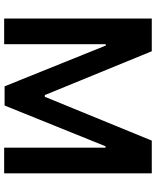

<svg xmlns="http://www.w3.org/2000/svg" viewBox="69 -836 767 946"><g transform="rotate(90 453.0 -363.5)"><path d="M233 -727.3 448.9 -200.3H457.4L673.3 -727.3H834.5V0H708.1V-499.6H701.3L500.4 -2.1H405.9L204.9 -500.7H198.2V0H71.7V-727.3Z"/></g></svg>

Font: Inter P Semi Bold
Style: Regular
Weight: 600
Designer: Rasmus Andersson
Foundry: rsms
Version: Version 3.018;git-588b23468